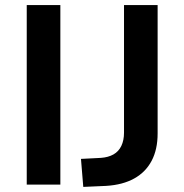

<svg xmlns="http://www.w3.org/2000/svg" viewBox="-20 -725 724 754"><path d="M85 0V-705H217V0ZM307 9 298 -101 376 -105Q405 -107 425.5 -118.5Q446 -130 456.5 -152Q467 -174 467 -204V-705H599V-201Q599 -138 575.5 -93.5Q552 -49 507 -24Q462 1 397 5Z"/></svg>

Font: Nunito Sans 10pt
Style: Bold
Weight: 700
Designer: Vernon Adams
Foundry: Vernon Adams
Version: Version 3.101;gftools[0.9.27]